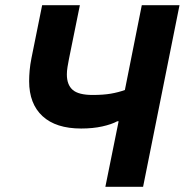

<svg xmlns="http://www.w3.org/2000/svg" viewBox="-20 -718 710 738"><path d="M385 0 436 -252H431Q409 -240 373 -232Q337 -224 292 -224Q195 -224 143.5 -271.5Q92 -319 92 -406Q92 -426 94 -448Q96 -470 101 -495L142 -698H287L245 -491Q242 -476 239.5 -460.5Q237 -445 237 -432Q237 -392 259.5 -372.5Q282 -353 336 -353Q377 -353 406 -358Q435 -363 460 -372L525 -698H670L530 0Z"/></svg>

Font: IBM Plex Sans
Style: Bold Italic
Weight: 700
Italic angle: -11.31°
Designer: Mike Abbink, Paul van der Laan, Pieter van Rosmalen
Foundry: Bold Monday
Version: Version 3.201